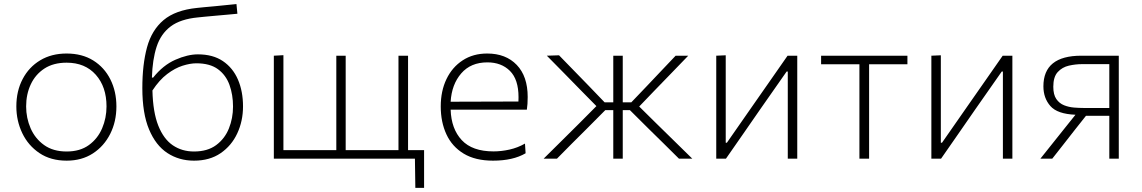

<svg xmlns="http://www.w3.org/2000/svg" viewBox="-20 -762 5482 922"><path d="M300 9.5Q223.5 9.5 169.5 -26.8Q115.5 -63 87 -122.5Q58.5 -182 58.5 -251Q58.5 -325 88.8 -382.5Q119 -440 173.2 -472.5Q227.5 -505 299.5 -505Q374 -505 427.5 -471.8Q481 -438.5 510 -380.8Q539 -323 539 -251Q539 -178 509.2 -119Q479.5 -60 426 -25.2Q372.5 9.5 300 9.5ZM300 -34.5Q364.5 -34.5 407 -65.5Q449.5 -96.5 470.5 -146Q491.5 -195.5 491.5 -251Q491.5 -345 440 -403Q388.5 -461 300 -461Q236.5 -461 193.2 -432.8Q150 -404.5 127.8 -357Q105.5 -309.5 105.5 -251Q105.5 -195.5 127 -146Q148.5 -96.5 191.8 -65.5Q235 -34.5 300 -34.5Z M911.5 9.5Q840 9.5 784 -27Q728 -63.5 695.8 -140.5Q663.5 -217.5 663.5 -339Q663.5 -452 686 -534.8Q708.5 -617.5 765.5 -665.5Q822.5 -713.5 926.5 -724Q938 -725.5 961 -727.5Q984 -729.5 1012.5 -732.2Q1041 -735 1068.5 -737.8Q1096 -740.5 1115.5 -742.5L1120 -696Q1099.5 -694 1071.5 -691.5Q1043.5 -689 1015 -686.5Q986.5 -684 964 -681.8Q941.5 -679.5 931.5 -678.5Q846.5 -670.5 799.2 -634.8Q752 -599 732 -537.2Q712 -475.5 709.5 -389.5H715.5Q763 -449 822 -475Q881 -501 930.5 -501Q1002.5 -501 1050.5 -468.5Q1098.5 -436 1122.8 -379.5Q1147 -323 1147 -251Q1147 -181 1119.5 -121.8Q1092 -62.5 1039.5 -26.5Q987 9.5 911.5 9.5ZM923 -458Q893.5 -458 857 -446.5Q820.5 -435 782.8 -406.5Q745 -378 712 -327.5Q714.5 -223 740.2 -158.5Q766 -94 810 -64.2Q854 -34.5 911.5 -34.5Q976.5 -34.5 1018 -65.2Q1059.5 -96 1079.2 -145.2Q1099 -194.5 1099 -250.5Q1099 -307 1082 -354.2Q1065 -401.5 1026.5 -429.8Q988 -458 923 -458Z M1974.5 140 1972.5 0H1295V-494.5L1341 -497V-41H1595V-494.5H1640V-41H1893.5V-494.5H1939.5V-41H2016.5V140Z M2347.5 9.5Q2262.5 9.5 2206.8 -24.2Q2151 -58 2123.8 -116.8Q2096.5 -175.5 2096.5 -251Q2096.5 -325 2124 -382.2Q2151.5 -439.5 2201.8 -472.2Q2252 -505 2319.5 -505Q2409 -505 2461.5 -450.2Q2514 -395.5 2514 -296.5Q2514 -261 2510 -235.5H2144Q2147 -143 2197.5 -89Q2248 -35 2350 -35Q2388 -35 2427 -43.8Q2466 -52.5 2501 -72.5L2504 -26Q2443.5 9.5 2347.5 9.5ZM2320.5 -462.5Q2240.5 -462.5 2194.8 -409.5Q2149 -356.5 2144 -273.5L2469.5 -274.5Q2470 -283.5 2470 -295.5Q2470 -380.5 2428.8 -421.5Q2387.5 -462.5 2320.5 -462.5Z M2590.5 0Q2634 -43 2677.2 -85.8Q2720.5 -128.5 2763 -171L2844 -252.5L2774 -323.5Q2732 -366.5 2690.5 -408.8Q2649 -451 2606 -494.5L2664.5 -496.5Q2700 -460 2736 -423Q2772 -386 2807.5 -349.5L2883.5 -270.5H2925V-494.5H2970.5V-270.5H3011.5L3086.5 -349Q3120.5 -385.5 3155.8 -422.2Q3191 -459 3224.5 -494.5H3285Q3243.5 -451.5 3202.2 -408.8Q3161 -366 3120.5 -324.5L3049.5 -250.5L3129.5 -171.5Q3173 -129 3216.8 -86Q3260.5 -43 3304.5 0H3240.5Q3202.5 -37.5 3167 -72.8Q3131.5 -108 3094 -144.5L3005 -233H2970.5V0H2925V-233H2886.5L2797 -143Q2761 -107.5 2725.2 -71.5Q2689.5 -35.5 2654.5 0Z M3419.5 0V-494.5L3465 -496.5V-76.5H3470.5L3598 -259.5Q3639 -318 3680.2 -377.2Q3721.5 -436.5 3762 -494.5H3808.5V0H3763V-418.5H3757.5L3630.5 -237Q3589.5 -177.5 3548.2 -118.2Q3507 -59 3466 0Z M4107 0V-453.5H3923V-494.5H4337.5V-453.5H4153.5V0Z M4452.5 0V-494.5L4498 -496.5V-76.5H4503.5L4631 -259.5Q4672 -318 4713.2 -377.2Q4754.5 -436.5 4795 -494.5H4841.5V0H4796V-418.5H4790.5L4663.5 -237Q4622.5 -177.5 4581.2 -118.2Q4540 -59 4499 0Z M4976 0Q5004 -35 5032.5 -70.8Q5061 -106.5 5088.5 -141L5144.5 -211Q5057.5 -214.5 5024 -252.8Q4990.5 -291 4990.5 -347.5Q4990.5 -494.5 5172.5 -494.5H5352.5V0H5307V-206H5195L5141.5 -138.5Q5114.5 -104 5087.2 -69Q5060 -34 5033 0ZM5183 -243.5H5307V-454H5175.5Q5145 -454 5113 -446.8Q5081 -439.5 5059.5 -416.2Q5038 -393 5038 -345.5Q5038 -307.5 5052.5 -286.5Q5067 -265.5 5089.8 -256.5Q5112.5 -247.5 5137.5 -245.5Q5162.5 -243.5 5183 -243.5Z"/></svg>

Font: Commissioner ExtraLight
Style: Regular
Weight: 200
Designer: Kostas Bartsokas
Foundry: Kostas Bartsokas
Version: Version 1.000; ttfautohint (v1.8.3)